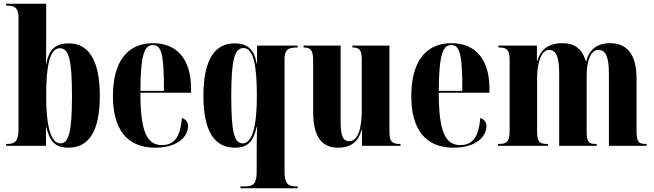

<svg xmlns="http://www.w3.org/2000/svg" viewBox="-20 -780 3499 1027"><path d="M346 10C452 10 514 -73 514 -267C514 -460 453 -548 348 -548C277 -548 241 -515 228 -439H226C227 -502 227 -546 227 -585V-760H13V-750H16C52 -750 79 -743 79 -687V-88C79 -26 61 -10 18 -10H13V0H226V-100H228C245 -27 272 10 346 10ZM303 -13C255 -13 227 -96 227 -265C227 -433 247 -522 300 -522C349 -522 365 -459 365 -264C365 -72 347 -13 303 -13Z M809 10C936 10 986 -53 986 -106C986 -128 972 -143 953 -149C944 -36 904 -4 846 -4C766 -4 731 -75 731 -284H1002V-306C1002 -464 926 -549 799 -549C663 -549 584 -453 584 -265C584 -91 658 10 809 10ZM731 -294C732 -486 752 -539 798 -539C845 -539 857 -486 857 -294Z M1266 227H1572V217H1563C1520 217 1502 201 1502 138V-463C1502 -512 1518 -526 1570 -526H1572V-536H1355V-440H1353C1340 -515 1305 -548 1234 -548C1130 -548 1068 -462 1068 -267C1068 -75 1129 10 1236 10C1309 10 1336 -27 1353 -101H1355C1354 -52 1353 -6 1353 41V138C1353 201 1336 217 1293 217H1266ZM1279 -13C1233 -13 1217 -72 1217 -264C1217 -461 1234 -523 1283 -523C1336 -523 1354 -429 1354 -265C1354 -96 1326 -13 1279 -13Z M1789 10C1861 10 1899 -27 1914 -86H1916V0H2122V-10H2118C2076 -10 2063 -24 2063 -76V-536H1865V-526H1867C1904 -526 1915 -511 1915 -458V-190C1915 -83 1891 -25 1849 -25C1814 -25 1802 -52 1802 -130V-536H1604V-526H1606C1643 -526 1655 -510 1655 -456V-183C1655 -48 1701 10 1789 10Z M2405 10C2532 10 2582 -53 2582 -106C2582 -128 2568 -143 2549 -149C2540 -36 2500 -4 2442 -4C2362 -4 2327 -75 2327 -284H2598V-306C2598 -464 2522 -549 2395 -549C2259 -549 2180 -453 2180 -265C2180 -91 2254 10 2405 10ZM2327 -294C2328 -486 2348 -539 2394 -539C2441 -539 2453 -486 2453 -294Z M2643 0H2911V-10H2908C2868 -10 2853 -19 2853 -76V-362C2853 -446 2876 -513 2917 -513C2958 -513 2971 -471 2971 -383V0H3172V-10H3168C3129 -10 3118 -19 3118 -80V-375C3118 -454 3139 -513 3181 -513C3223 -513 3237 -470 3237 -383V0H3439V-10H3436C3397 -10 3385 -19 3385 -80V-358C3385 -491 3333 -549 3243 -549C3173 -549 3130 -513 3116 -452H3114C3092 -522 3051 -549 2989 -549C2911 -549 2871 -513 2854 -454H2852V-536H2646V-526H2649C2688 -526 2706 -517 2706 -459V-79C2706 -19 2687 -10 2647 -10H2643Z"/></svg>

Font: Noto Serif Display Condensed Extra
Style: Regular
Weight: 800
Width: 3
Designer: Monotype Design Team
Foundry: Monotype Imaging Inc.
Version: Version 1.900